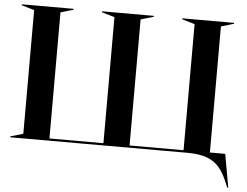

<svg xmlns="http://www.w3.org/2000/svg" viewBox="-58 -784 1315 1024"><g transform="rotate(5 600.0 -272.5)"><path d="M18 -5 86 -25V-687L18 -707V-712H295V-707L227 -687V-12H516V-687L447 -707V-712H725V-707L656 -687V-12H945V-687L877 -707V-712H1154V-707L1086 -687V-12H1168L1200 167H1195L1184 142Q1164 92 1138.5 61.5Q1113 31 1072 15.5Q1031 0 967 0H18Z"/></g></svg>

Font: Nyght Serif Medium
Style: Regular
Weight: 500
Designer: Maksym Kobuzan
Version: Version 0.410